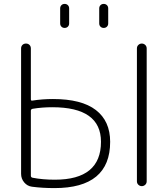

<svg xmlns="http://www.w3.org/2000/svg" viewBox="-20 -953 859 983"><path d="M488 -910Q488 -920 494.5 -926.5Q501 -933 511 -933Q521 -933 527.5 -926.5Q534 -920 534 -910V-833Q534 -823 527.5 -816.5Q521 -810 511 -810Q501 -810 494.5 -816.5Q488 -823 488 -833ZM288 -910Q288 -920 294.5 -926.5Q301 -933 311 -933Q321 -933 327.5 -926.5Q334 -920 334 -910V-833Q334 -823 327.5 -816.5Q321 -810 311 -810Q301 -810 294.5 -816.5Q288 -823 288 -833ZM681 -25V-705Q681 -716 688.5 -723Q696 -730 706 -730Q716 -730 723.5 -723Q731 -716 731 -705V-25Q731 -14 723.5 -7Q716 0 706 0Q696 0 688.5 -7Q681 -14 681 -25ZM138 -386V-53Q138 -45 147 -43Q198 -33 261 -33Q497 -33 497 -227Q497 -404 248 -404Q195 -404 147 -396Q138 -394 138 -386ZM144 3Q120 0 104 -19Q88 -38 88 -63V-705Q88 -716 95 -723Q102 -730 113 -730Q124 -730 131 -723Q138 -716 138 -705V-445Q138 -436 146 -438Q197 -446 251 -446Q398 -446 471 -389.5Q544 -333 544 -227Q544 10 259 10Q196 10 144 3Z"/></svg>

Font: Rounded Mplus 1c Light
Style: Regular
Weight: 300
Version: Version 1.059.20150529